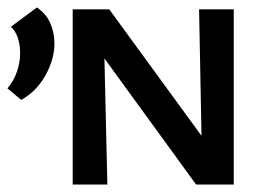

<svg xmlns="http://www.w3.org/2000/svg" viewBox="-28 -495 723 515"><path d="M29 -227 -8 -258Q9 -278 17.5 -303Q26 -328 26 -352Q26 -376 19.5 -394.5Q13 -413 1 -423L71 -475Q96 -458 107 -432.5Q118 -407 118 -379Q118 -336 94 -293Q70 -250 29 -227ZM167 0V-470H249L260 0ZM544 0H498L205 -403V-470H265L540 -93ZM599 -470V0H515L506 -470Z"/></svg>

Font: Ysabeau SC SemiBold
Style: Regular
Weight: 600
Designer: Christian Thalmann (Catharsis Fonts)
Version: Version 2.001;gftools[0.9.30]; featfreeze: smcp